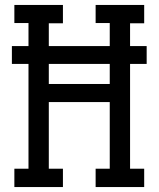

<svg xmlns="http://www.w3.org/2000/svg" viewBox="-20 -755 640 775"><path d="M38 0V-74H95V-497H28V-569H95V-662H38V-735H234V-661H177V-569H423V-662H366V-735H562V-661H505V-569H572V-497H505V-74H562V0H366V-74H423V-343H177V-74H234V0ZM177 -416H423V-497H177Z"/></svg>

Font: Iosevka Slab Extended
Style: Regular
Weight: 400
Width: 7
Monospace: yes
Designer: Belleve Invis
Foundry: Belleve Invis
Version: Version 11.1.1; ttfautohint (v1.8.3)